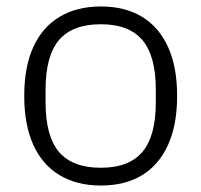

<svg xmlns="http://www.w3.org/2000/svg" viewBox="-20 -564 623 594"><path d="M292 10Q218 10 164.5 -22Q111 -54 83 -116Q55 -178 55 -267Q55 -357 83 -418.5Q111 -480 164.5 -512Q218 -544 292 -544Q367 -544 419.5 -512Q472 -480 500 -418.5Q528 -357 528 -267Q528 -178 500 -116Q472 -54 419.5 -22Q367 10 292 10ZM292 -45Q379 -45 420.5 -94Q462 -143 462 -247V-287Q462 -391 420.5 -440Q379 -489 292 -489Q204 -489 162.5 -440Q121 -391 121 -287V-247Q121 -143 162.5 -94Q204 -45 292 -45Z"/></svg>

Font: Mozilla Headline ExtraLight
Style: Regular
Weight: 200
Designer: Studio DRAMA
Foundry: Studio DRAMA
Version: Version 1.000